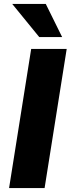

<svg xmlns="http://www.w3.org/2000/svg" viewBox="-20 -953 358 973"><path d="M26 0 138 -705H318L206 0ZM179 -765 42 -933H212L295 -765Z"/></svg>

Font: Nunito Sans 10pt SemiCondensed Black
Style: Italic
Weight: 900
Width: 4
Italic angle: -9°
Designer: Vernon Adams
Foundry: Vernon Adams
Version: Version 3.101;gftools[0.9.27]